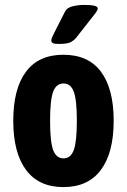

<svg xmlns="http://www.w3.org/2000/svg" viewBox="-20 -754 517 782"><path d="M238 8Q138 8 86 -62Q34 -132 34 -262Q34 -392 85.5 -461.5Q137 -531 238 -531Q340 -531 391.5 -461.5Q443 -392 443 -262Q443 -132 391 -62Q339 8 238 8ZM239 -109Q268 -109 280.5 -143Q293 -177 293 -262Q293 -347 280.5 -380.5Q268 -414 239 -414Q209 -414 196.5 -380.5Q184 -347 184 -262Q184 -177 196.5 -143Q209 -109 239 -109ZM218 -575Q201 -575 195 -578.5Q189 -582 189 -590Q189 -598 202 -622.5Q215 -647 245 -707Q252 -722 274.5 -728Q297 -734 324 -734Q378 -734 378 -720Q378 -716 375.5 -711Q373 -706 365 -695.5Q357 -685 339 -662.5Q321 -640 290 -600Q283 -591 269.5 -583Q256 -575 218 -575Z"/></svg>

Font: Asap Condensed VF Beta
Style: Regular
Weight: 400
Designer: Pablo Cosgaya
Foundry: Omnibus-Type
Version: Version 1.008